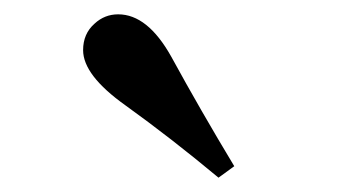

<svg xmlns="http://www.w3.org/2000/svg" viewBox="-20 -875 487 268"><path d="M285 -627Q219 -682 155 -728Q96 -770 96 -805Q96 -828 112 -842Q126 -855 145 -855Q186 -855 219 -796Q260 -721 307 -643Z"/></svg>

Font: Source Han Serif SC
Style: Bold
Weight: 700
Designer: Ryoko NISHIZUKA  (kana & ideographs); Frank Grießhammer (Latin, Greek & Cyrillic); Wenlong ZHANG  (bopomofo); Sandoll Co
Foundry: Adobe Systems Incorporated
Version: Version 1.001 October 20, 2017